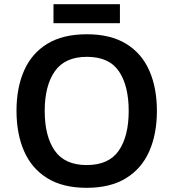

<svg xmlns="http://www.w3.org/2000/svg" viewBox="-20 -982 830 919"><path d="M731 -451Q731 -341 694.5 -258Q658 -175 583 -129Q508 -83 395 -83Q281 -83 206.5 -129Q132 -175 95.5 -258Q59 -341 59 -452Q59 -562 95.5 -644.5Q132 -727 206.5 -772.5Q281 -818 396 -818Q509 -818 583.5 -772.5Q658 -727 694.5 -644.5Q731 -562 731 -451ZM194 -451Q194 -330 242 -261Q290 -192 395 -192Q501 -192 548.5 -261Q596 -330 596 -451Q596 -572 549 -641Q502 -710 396 -710Q291 -710 242.5 -641Q194 -572 194 -451ZM554 -962V-871H236V-962Z"/></svg>

Font: Noto Sans Telugu UI SemiBold
Style: Regular
Weight: 600
Designer: Jelle Bosma - Monotype Design Team
Foundry: Monotype Imaging Inc.
Version: Version 2.005; ttfautohint (v1.8.4.7-5d5b)